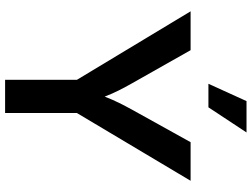

<svg xmlns="http://www.w3.org/2000/svg" viewBox="-137 -850 987 753"><g transform="rotate(90 356.5 -473.5)"><path d="M293 0V-281.7L24.4 -727.5H176.8L306.6 -498Q321.8 -471.2 334.5 -446Q347.2 -420.9 358.9 -390.6Q371.1 -421.9 383.5 -447Q396 -472.2 410.2 -498L537.6 -727.5H689L423.3 -281.7V0ZM308.6 -797.4 376.5 -946.8H499.5L400.9 -797.4Z"/></g></svg>

Font: Inter SemiBold
Style: Regular
Weight: 600
Designer: Rasmus Andersson
Foundry: rsms
Version: Version 4.001;git-9221beed3